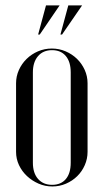

<svg xmlns="http://www.w3.org/2000/svg" viewBox="-20 -682 383 710"><path d="M171.9 -502.5Q198.4 -502.5 222.6 -492.2Q246.7 -481.8 264.7 -464.4Q282.6 -446.9 293.2 -423.6Q303.8 -400.3 303.8 -374.1V-120.5Q303.8 -94.7 293.5 -71.3Q283.2 -47.8 265.5 -30.5Q247.8 -13.1 224 -2.8Q200.2 7.5 173.5 7.5Q146.6 7.5 122.5 -3Q98.3 -13.6 79.7 -31Q61.1 -48.4 50.2 -71.5Q39.4 -94.6 39.4 -120.5V-374.1Q39.4 -399.9 49.9 -423.2Q60.3 -446.5 78.5 -464.2Q96.6 -481.9 120.6 -492.2Q144.7 -502.5 171.9 -502.5ZM172.4 -496.5Q139.6 -496.5 120.6 -474.4Q101.6 -452.4 101.6 -414.2V-80.4Q101.6 -42.2 120.6 -20.4Q139.7 1.5 172.8 1.5Q205.4 1.5 223.5 -19.9Q241.5 -41.2 241.5 -80.4V-414.2Q241.5 -453.4 223.3 -474.9Q205.1 -496.5 172.4 -496.5ZM209.5 -554.4 283.6 -662.1H232.6L203.5 -554.4ZM127 -554.4 200.5 -662.1H150.1L121 -554.4Z"/></svg>

Font: Moniqa Black
Style: Regular
Weight: 900
Designer: Rajesh Rajput
Foundry: Rajesh Rajput
Version: Version 1.000